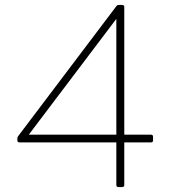

<svg xmlns="http://www.w3.org/2000/svg" viewBox="-20 -754 691 774"><path d="M473 0C478 0 481 -3 481 -8V-180H589C594 -180 597 -183 597 -188V-203C597 -208 594 -211 589 -211H481V-726C481 -731 478 -734 473 -734H459C455 -734 452 -733 449 -729L53 -205C51 -202 50 -199 50 -195V-188C50 -183 53 -180 58 -180H449V-8C449 -3 452 0 457 0ZM96 -211 449 -678V-211Z"/></svg>

Font: LINE Seed Sans TH Thin
Style: Regular
Weight: 250
Designer: Dalton Maag Ltd | Thai characters by Cadson Demak Co.,Ltd.
Foundry: Dalton Maag Ltd
Version: Version 1.003